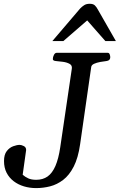

<svg xmlns="http://www.w3.org/2000/svg" viewBox="-20 -969 626 1004"><path d="M168.9 14.6Q135.7 14.6 105.5 5.6Q75.2 -3.4 51.8 -21.2Q28.3 -39.1 14.6 -65.4Q1 -91.8 1 -127Q1 -160.6 15.4 -179Q29.8 -197.3 49.1 -204.3Q68.4 -211.4 83 -211.4Q91.8 -211.4 104.2 -205.3Q116.7 -199.2 116.7 -184.6L98.6 -55.2Q111.3 -43.9 127.7 -36.4Q144 -28.8 169.4 -28.8Q204.1 -28.8 228.8 -46.1Q253.4 -63.5 269.8 -101.1Q286.1 -138.7 294.9 -198.2L355.5 -609.4Q358.4 -627 344 -635Q329.6 -643.1 308.8 -645.8Q288.1 -648.4 271.5 -649.9Q256.3 -651.4 256.3 -660.2Q256.3 -670.9 262 -681.9Q267.6 -692.9 276.9 -692.9H543Q550.8 -692.9 553.7 -684.6Q556.6 -676.3 556.6 -669.9Q556.6 -652.3 537.1 -649.9Q522.5 -648.4 504.2 -645Q485.8 -641.6 472.2 -635.5Q458.5 -629.4 457 -618.7L398.9 -214.4Q388.7 -143.1 365.5 -97.9Q342.3 -52.7 310.3 -28.3Q278.3 -3.9 241.9 5.4Q205.6 14.6 168.9 14.6ZM253.9 -754.4 398.9 -924.3Q408.7 -934.6 420.2 -941.9Q431.6 -949.2 449.2 -949.2Q467.3 -949.2 476.1 -940.7Q484.9 -932.1 491.2 -919.9L585.9 -754.4H530.8L436 -862.3L311.5 -754.4Z"/></svg>

Font: Gelasio
Style: Italic
Weight: 400
Italic angle: -8.5°
Designer: Eben Sorkin
Foundry: Eben Sorkin
Version: Version 1.008